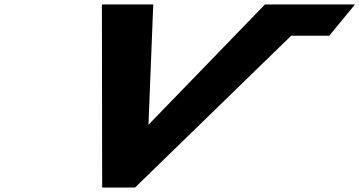

<svg xmlns="http://www.w3.org/2000/svg" viewBox="-20 -845 1619 865"><path d="M440.3 0H588.3L1291.7 -684H1463.3L1579.4 -825H1173.8L648.9 -283L670.4 -825H439.1Z"/></svg>

Font: Hussar
Style: BdSuprExtOblFive
Weight: 700
Foundry: Cannot Into Space Fonts
Version: Version 2.00